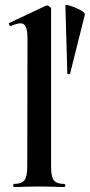

<svg xmlns="http://www.w3.org/2000/svg" viewBox="-20 -747 359 767"><path d="M35.2 -12.2Q65.9 -12.2 77.4 -26.6Q88.9 -41 88.9 -81.1L89.8 -588.9Q89.8 -624 83.5 -638.9Q77.1 -653.8 62.5 -653.8Q47.9 -653.8 22.9 -643.1H22Q19 -643.1 16.6 -648.4Q14.2 -653.8 16.1 -654.8L163.1 -724.1L167 -725.1Q171.9 -725.1 178 -720.5Q184.1 -715.8 184.1 -711.9V-81.1Q184.1 -41 195.1 -26.6Q206.1 -12.2 236.8 -12.2Q240.7 -12.2 241 -6.1Q241.2 0 236.8 0Q211.9 0 196.8 -1L136.2 -2L76.2 -1Q61 0 35.2 0Q33.2 0 33.2 -6.1Q33.2 -12.2 35.2 -12.2ZM318.8 -688 259.8 -452.1Q258.8 -450.2 253.9 -450.7Q249 -451.2 249 -453.1L241.2 -725.1Q241.2 -730 262.2 -723.4Q283.2 -716.8 302 -706.3Q320.8 -695.8 318.8 -688Z"/></svg>

Font: Cormorant-Bold
Style: Bold
Weight: 700
Designer: Christian Thalmann (Catharsis Fonts)
Version: Version 3.000